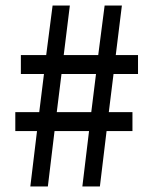

<svg xmlns="http://www.w3.org/2000/svg" viewBox="-20 -670 546 690"><path d="M89 0 113 -199H35V-267H121L138 -404H55V-472H146L169 -650H231L209 -472H333L356 -650H418L396 -472H476V-404H388L371 -267H456V-199H363L339 0H276L300 -199H176L152 0ZM184 -267H308L325 -404H201Z"/></svg>

Font: Assistant ExtraLight SemiBold
Style: Regular
Weight: 600
Version: Version 3.000